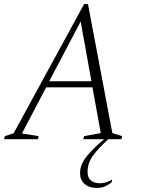

<svg xmlns="http://www.w3.org/2000/svg" viewBox="-35 -685 701 945"><path d="M-15 0 -11 -15 32 -29 379 -665H398L518 -30L566 -15L563 0H498Q447 47 421.5 82.5Q396 118 396 161Q396 190 412.5 203.5Q429 217 458 217Q472 217 487 212.5Q502 208 514 200H517L515 211Q504 222 485 231Q466 240 440 240Q404 240 381.5 220.5Q359 201 359 167Q359 123 395 80.5Q431 38 478 0H375L379 -15L461 -30L420 -255H192L73 -28L155 -15L152 0ZM207 -285H415L362 -579Z"/></svg>

Font: Spectral ExtraLight
Style: Italic
Weight: 275
Italic angle: -10°
Designer: Jean-Baptiste Levee
Foundry: Production Type
Version: Version 2.001